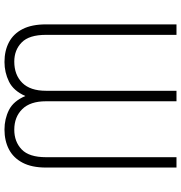

<svg xmlns="http://www.w3.org/2000/svg" viewBox="3 -771 777 823"><g transform="rotate(90 391.5 -359.5)"><path d="M84.5 -168V-727.5H129.4V-168Q129.4 -95.7 161.9 -64Q194.3 -32.2 244.1 -32.2Q300.8 -32.2 335 -66.4Q369.1 -100.6 369.1 -168V-727.5H414.1V-168Q414.1 -100.6 447.8 -66.4Q481.4 -32.2 536.1 -32.2Q587.4 -32.2 620.6 -64Q653.8 -95.7 653.8 -168V-727.5H698.2V-168Q698.2 -107.4 677.5 -67.9Q656.7 -28.3 620.1 -9.3Q583.5 9.8 535.2 9.8Q489.7 9.8 451.4 -9.5Q413.1 -28.8 391.6 -79.6Q369.1 -28.8 329.8 -9.5Q290.5 9.8 245.6 9.8Q197.3 9.8 160.9 -9.5Q124.5 -28.8 104.5 -68.1Q84.5 -107.4 84.5 -168Z"/></g></svg>

Font: Inter 28pt ExtraLight
Style: Regular
Weight: 250
Designer: Rasmus Andersson
Foundry: rsms
Version: Version 4.001;git-66647c0bb